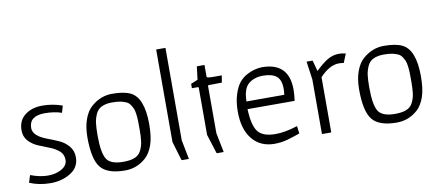

<svg xmlns="http://www.w3.org/2000/svg" viewBox="-67 -993 2890 1261"><g transform="rotate(-10 1378.0 -362.5)"><path d="M59 -68Q121 -44 175 -44Q229 -44 267.5 -66.5Q306 -89 306 -126Q306 -163 280 -185.5Q254 -208 217 -222Q180 -236 143.5 -251.5Q107 -267 81 -295.5Q55 -324 55 -366Q55 -432 101 -467.5Q147 -503 216.5 -503Q286 -503 350 -480L337 -434Q287 -451 224 -451Q120 -451 120 -370Q120 -318 210 -284Q248 -270 285.5 -253.5Q323 -237 349.5 -206Q376 -175 376 -131Q376 -64 318 -28Q260 8 184 8Q108 8 44 -19Z M541 -246Q541 -133 566.5 -90Q592 -47 679 -47Q726 -47 755 -59Q784 -71 798 -99.5Q812 -128 816 -159.5Q820 -191 820 -234.5Q820 -278 819.5 -296.5Q819 -315 816 -339.5Q813 -364 807.5 -377Q802 -390 792 -405Q782 -420 767 -427Q752 -434 730.5 -439Q709 -444 671 -444Q633 -444 604.5 -431.5Q576 -419 562.5 -389.5Q549 -360 545 -329.5Q541 -299 541 -246ZM820 -43Q760 11 680 11Q563 11 518 -44Q473 -99 473 -245Q473 -315 492 -367Q511 -419 543 -446Q605 -500 682.5 -500Q760 -500 803 -479.5Q846 -459 867 -404Q888 -349 888 -262Q888 -175 869.5 -123Q851 -71 820 -43Z M1018 -736H1080V-119L1105 9H1059L1055 5L1018 -119Z M1250 -440Q1250 -445 1245 -445H1205V-474L1251 -493L1262 -581H1313V-501Q1316 -494 1354 -494H1413L1405 -447L1321 -446Q1312 -446 1312 -442V-126L1338 4H1294L1290 1L1250 -126Z M1861 -321Q1861 -285 1855 -246H1541Q1545 -136 1578 -94.5Q1611 -53 1695 -53Q1758 -53 1842 -80L1848 -30Q1825 -21 1812.5 -17.5Q1800 -14 1786 -9.5Q1772 -5 1765 -3Q1758 -1 1745 2Q1732 5 1723 6Q1696 9 1677 9Q1583 9 1529 -57Q1475 -123 1475 -241Q1475 -306 1491 -355.5Q1507 -405 1529 -431.5Q1551 -458 1582 -474Q1628 -499 1682 -501Q1861 -500 1861 -321ZM1798 -337Q1798 -397 1768 -421Q1738 -445 1679 -445Q1620 -445 1582 -413.5Q1544 -382 1543 -297H1795Q1798 -320 1798 -337Z M2196 -500Q2216 -500 2240 -494L2216 -435Q2200 -438 2184 -438Q2121 -438 2056 -368V0H1994V-364L1977 -486H2015L2018 -484L2037 -413Q2081 -456 2117 -478Q2153 -500 2196 -500Z M2353 -246Q2353 -133 2378.5 -90Q2404 -47 2491 -47Q2538 -47 2567 -59Q2596 -71 2610 -99.5Q2624 -128 2628 -159.5Q2632 -191 2632 -234.5Q2632 -278 2631.5 -296.5Q2631 -315 2628 -339.5Q2625 -364 2619.5 -377Q2614 -390 2604 -405Q2594 -420 2579 -427Q2564 -434 2542.5 -439Q2521 -444 2483 -444Q2445 -444 2416.5 -431.5Q2388 -419 2374.5 -389.5Q2361 -360 2357 -329.5Q2353 -299 2353 -246ZM2632 -43Q2572 11 2492 11Q2375 11 2330 -44Q2285 -99 2285 -245Q2285 -315 2304 -367Q2323 -419 2355 -446Q2417 -500 2494.5 -500Q2572 -500 2615 -479.5Q2658 -459 2679 -404Q2700 -349 2700 -262Q2700 -175 2681.5 -123Q2663 -71 2632 -43Z"/></g></svg>

Font: Gafata
Style: Regular
Weight: 400
Designer: Lautaro Hourcade
Foundry: Lautaro Hourcade
Version: Version 4.002; ttfautohint (v0.94.20-1c74) -l 7 -r 28 -G 0 -